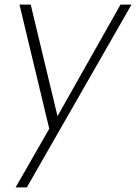

<svg xmlns="http://www.w3.org/2000/svg" viewBox="-20 -563 594 838"><path d="M97 255 554 -543H506L231 -56L114 -543H65L195 -1L48 255Z"/></svg>

Font: Momo Neue ExtLt
Style: Italic
Weight: 200
Italic angle: -10°
Designer: Ninad Kale (Devanagari), Jonny Pinhorn (Latin)
Foundry: Indian Type Foundry
Version: 4.004